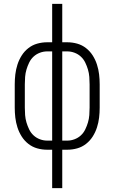

<svg xmlns="http://www.w3.org/2000/svg" viewBox="-20 -760 590 990"><path d="M249 210V12H223Q197 12 172 5Q147 -2 126.5 -18Q106 -34 92 -56Q78 -78 70 -103Q62 -128 59 -153.5Q56 -179 56 -205V-325Q56 -351 59 -376.5Q62 -402 70 -427Q78 -452 92 -474Q106 -496 126.5 -512Q147 -528 172 -535Q197 -542 223 -542H249V-740H301V-542H327Q353 -542 378 -535Q403 -528 423.5 -512Q444 -496 458 -474Q472 -452 480 -427Q488 -402 491 -376.5Q494 -351 494 -325V-205Q494 -179 491 -153.5Q488 -128 480 -103Q472 -78 458 -56Q444 -34 423.5 -18Q403 -2 378 5Q353 12 327 12H301V210ZM249 -35V-495H223Q204 -495 185.5 -488Q167 -481 153 -468Q139 -455 130.5 -437.5Q122 -420 116.5 -401.5Q111 -383 109.5 -363.5Q108 -344 108 -325V-205Q108 -186 109.5 -166.5Q111 -147 116.5 -128.5Q122 -110 130.5 -92.5Q139 -75 153 -62Q167 -49 185.5 -42Q204 -35 223 -35ZM301 -35H327Q346 -35 364.5 -42Q383 -49 397 -62Q411 -75 419.5 -92.5Q428 -110 433.5 -128.5Q439 -147 440.5 -166.5Q442 -186 442 -205V-325Q442 -344 440.5 -363.5Q439 -383 433.5 -401.5Q428 -420 419.5 -437.5Q411 -455 397 -468Q383 -481 364.5 -488Q346 -495 327 -495H301Z"/></svg>

Font: Lode Dark Term
Style: Regular
Weight: 400
Monospace: yes
Designer: Belleve Invis
Foundry: Belleve Invis
Version: Version 29.2.0